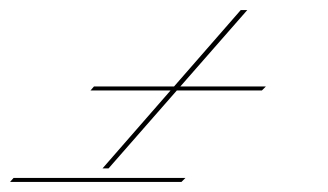

<svg xmlns="http://www.w3.org/2000/svg" viewBox="-77 -339 653 382"><path d="M103 -159 110 -167H452L444 -159ZM402 -319H415L139 -4H127ZM-57 23 -50 15H292L284 23Z"/></svg>

Font: Ballet 24pt
Style: Regular
Weight: 400
Designer: Maximiliano R. Sproviero
Foundry: Omnibus-Type
Version: Version 1.100